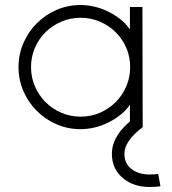

<svg xmlns="http://www.w3.org/2000/svg" viewBox="-20 -522 686 767"><path d="M577 225Q516 225 474 192Q427 155 427 92Q427 16 520 -54L550 -14Q477 41 477 92Q477 131 505 153Q533 175 577 175Q600 175 612 173L621 222Q605 225 577 225ZM302 -502Q329 -502 357 -495.5Q385 -489 411.5 -476Q438 -463 461 -445Q484 -427 499 -404V-494H549L550 -14H499V-104Q484 -81 461 -63Q438 -45 411.5 -32Q385 -19 357 -12.5Q329 -6 302 -6Q251 -6 206 -25.5Q161 -45 127 -79Q93 -113 73.5 -158Q54 -203 54 -254Q54 -305 73.5 -350Q93 -395 127 -429Q161 -463 206 -482.5Q251 -502 302 -502ZM119.5 -331Q104 -295 104 -254Q104 -213 119.5 -177Q135 -141 162 -114Q189 -87 225 -71.5Q261 -56 302 -56Q343 -56 379 -71.5Q415 -87 442 -114Q469 -141 484.5 -177Q500 -213 500 -254Q500 -295 484.5 -331Q469 -367 442 -393.5Q415 -420 379 -435.5Q343 -451 302 -451Q261 -451 225 -435.5Q189 -420 162 -393.5Q135 -367 119.5 -331Z"/></svg>

Font: Leon Sans
Style: Light
Weight: 300
Designer: Jongmin Kim
Version: Version 1.2